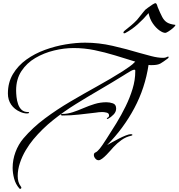

<svg xmlns="http://www.w3.org/2000/svg" viewBox="-20 -967 1130 1215"><path d="M107 228Q104 228 102 225Q79 199 69.5 163.5Q60 128 60 95Q60 44 78 -4.5Q96 -53 128 -91Q187 -160 263.5 -217Q340 -274 425 -324Q510 -374 595 -421Q680 -468 756 -516Q777 -530 798 -544.5Q819 -559 836 -577Q772 -597 708 -616.5Q644 -636 579 -649.5Q514 -663 446 -663Q386 -663 322 -647.5Q258 -632 203.5 -600Q149 -568 115.5 -517Q82 -466 82 -395Q82 -377 84.5 -353.5Q87 -330 94.5 -308Q102 -286 117 -272Q132 -258 157 -258Q159 -258 161.5 -257.5Q164 -257 164 -254Q164 -251 158.5 -250Q153 -249 151 -249Q130 -249 108 -259Q71 -275 50.5 -305Q30 -335 30 -375Q30 -445 62 -498.5Q94 -552 147 -590Q200 -628 264.5 -651.5Q329 -675 395 -686Q461 -697 518 -697Q605 -697 692.5 -677Q780 -657 863 -632Q895 -623 937 -612Q979 -601 1012 -601Q1026 -601 1033.5 -605Q1041 -609 1044 -609Q1047 -609 1047 -606Q1047 -602 1044.5 -599.5Q1042 -597 1039 -595Q1014 -576 996 -565.5Q978 -555 943 -555Q937 -555 931.5 -555Q926 -555 920 -556Q898 -410 830 -282.5Q762 -155 658 -49Q669 -55 689 -66.5Q709 -78 732.5 -90Q756 -102 776.5 -110Q797 -118 808 -118Q811 -118 814.5 -117Q818 -116 818 -113Q818 -111 815 -110Q812 -109 810 -108Q777 -101 749 -81Q721 -61 698 -36Q692 -29 680 -15.5Q668 -2 654 12.5Q640 27 626.5 37Q613 47 604 47Q592 47 583 36Q574 25 574 14Q574 2 582.5 -1.5Q591 -5 598 -12Q611 -24 628 -49Q645 -74 655 -90Q685 -136 716.5 -187.5Q748 -239 775 -294Q802 -349 819 -405Q836 -461 836 -515V-520Q836 -526 830 -526Q823 -526 809 -518.5Q795 -511 782 -502.5Q769 -494 762 -490Q688 -444 611.5 -399.5Q535 -355 460 -308.5Q385 -262 316.5 -207.5Q248 -153 191 -85Q166 -55 143 -16.5Q120 22 106 64.5Q92 107 92 147Q92 166 96.5 182.5Q101 199 113 215Q115 217 115 220Q115 228 107 228ZM658 -214Q656 -214 656 -216Q656 -221 663 -224Q670 -227 670 -237Q670 -251 654 -254.5Q638 -258 628 -258Q617 -258 606 -257Q595 -256 584 -254Q532 -248 480 -242Q428 -236 375 -236Q373 -236 369 -237Q365 -238 365 -241Q365 -244 369 -245Q373 -246 375 -246Q407 -246 440.5 -257Q474 -268 508.5 -283Q543 -298 579 -309Q615 -320 654 -320Q674 -320 694.5 -313Q715 -306 715 -280Q715 -259 698.5 -242Q682 -225 665 -216Q661 -214 658 -214ZM766 -756Q761 -756 761 -761Q761 -765 764.5 -768.5Q768 -772 769 -773Q789 -789 808.5 -805Q828 -821 847 -841Q852 -847 863.5 -861.5Q875 -876 886 -889.5Q897 -903 899 -905Q903 -908 916.5 -918.5Q930 -929 944.5 -938Q959 -947 963 -947Q969 -947 973 -937.5Q977 -928 978 -922Q994 -883 1006.5 -859.5Q1019 -836 1037 -825Q1055 -814 1087 -810Q1090 -810 1090 -809Q1090 -803 1076.5 -791Q1063 -779 1047.5 -769Q1032 -759 1026 -759Q1011 -759 989 -774.5Q967 -790 947.5 -818Q928 -846 920 -884Q887 -845 850.5 -812.5Q814 -780 773 -758Q769 -756 766 -756Z"/></svg>

Font: My Soul
Style: Regular
Weight: 400
Designer: Robert E. Leuschke
Foundry: Robert E. Leuschke
Version: Version 1.010; ttfautohint (v1.8.4.7-5d5b)